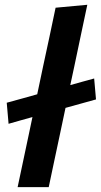

<svg xmlns="http://www.w3.org/2000/svg" viewBox="-20 -764 412 784"><path d="M52 0Q63.5 -54 74.2 -104.8Q85 -155.5 98 -217L112.5 -286Q89.5 -279.5 65.2 -272.8Q41 -266 15 -258.5L7.5 -344.5Q41 -353.5 72 -362.2Q103 -371 132 -379L156 -493Q169.5 -554.5 182 -613.8Q194.5 -673 207 -732.5L336.5 -744.5Q324 -685 310.8 -623.2Q297.5 -561.5 283.5 -493.5L267 -416.5Q290 -423 314.5 -429.8Q339 -436.5 364.5 -443.5L372 -358Q338.5 -348.5 307.2 -340Q276 -331.5 247.5 -323.5L225 -217Q211.5 -154.5 201 -104.2Q190.5 -54 179 0Z"/></svg>

Font: Commissioner SemiBold
Style: Italic
Weight: 600
Italic angle: -12°
Designer: Kostas Bartsokas
Foundry: Kostas Bartsokas
Version: Version 1.000; ttfautohint (v1.8.3)